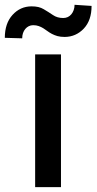

<svg xmlns="http://www.w3.org/2000/svg" viewBox="-56 -769 397 789"><path d="M194.6 -545.5V0H88.4V-545.5ZM-36.2 -613.6Q-36.2 -672.9 -4.6 -707.7Q27.3 -742.9 74.2 -742.9Q89.1 -742.9 101.4 -740.1Q113.6 -737.2 123.6 -731.2Q133.5 -725.1 143.1 -719.3Q152.7 -713.4 161.9 -707Q179.3 -695 203.8 -695Q214.1 -695 222.7 -699Q231.2 -703.1 237.2 -710.4Q243.3 -717.7 246.8 -727.6Q250.4 -737.6 250.4 -749.3L320.3 -744.7Q320.3 -685.4 288.4 -651.6Q256 -617.5 209.9 -617.2Q192.8 -617.2 180.2 -620.7Q167.6 -624.3 157.5 -629.6Q147.4 -634.9 138.8 -641.3Q130.3 -647.7 121.6 -653.1Q112.9 -658.4 103 -661.9Q93 -665.5 80.3 -665.5Q70.7 -665.5 62.3 -661.4Q54 -657.3 47.9 -650Q41.9 -642.8 38.5 -633Q35.2 -623.2 35.2 -611.5Z"/></svg>

Font: Inter P Medium
Style: Regular
Weight: 500
Designer: Rasmus Andersson
Foundry: rsms
Version: Version 3.018;git-588b23468